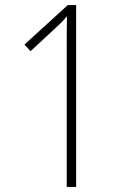

<svg xmlns="http://www.w3.org/2000/svg" viewBox="-20 -800 495 754"><path d="M279 -66V-780H246L76 -625L100 -599L199 -691C218 -708 230 -721 243 -736C242 -697 242 -663 242 -617V-66Z"/></svg>

Font: Noto Sans Malayalam UI Condensed ExtraLight
Style: Regular
Weight: 200
Width: 3
Designer: Jelle Bosma - Monotype Design Team
Foundry: Monotype Imaging Inc.
Version: Version 2.104